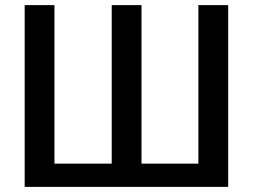

<svg xmlns="http://www.w3.org/2000/svg" viewBox="-20 -731 989 751"><path d="M872.5 0H76.5V-711H193V-91H417V-711H533.5V-91H756V-711H872.5Z"/></svg>

Font: Roberto Sans Medium
Style: Regular
Weight: 500
Designer: Google (font) & Cristiano Sobral (main changes)
Version: Version 1.000;October 12, 2021;FontCreator 14.0.0.2814 64-bi